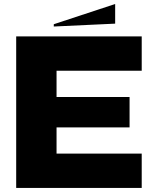

<svg xmlns="http://www.w3.org/2000/svg" viewBox="-20 -930 771 950"><path d="M246.1 -798.8V-810.1L549.8 -910.2V-813ZM60.1 0V-750H681.2V-580.1H259.8V-450.2H621.1V-299.8H259.8V-169.9H681.2V0Z"/></svg>

Font: Mayenne Sans Regular
Style: Regular
Weight: 600
Width: 6
Designer: Jérémy Landes — Studio Triple
Foundry: Jérémy Landes — Studio Triple
Version: Version 1.001;hotconv 1.0.109;makeotfexe 2.5.65596